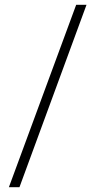

<svg xmlns="http://www.w3.org/2000/svg" viewBox="-20 -760 388 799"><path d="M340 -740H297C203 -487 111 -234 17 19H61Z"/></svg>

Font: Sulaf Light
Style: Regular
Weight: 300
Designer: Bandar Raffah (Arabic) and Santiago Orozco (Latin)
Foundry: Caramella and Typemade
Version: Version 1.005;PS 001.005;hotconv 1.0.88;makeotf.lib2.5.64775